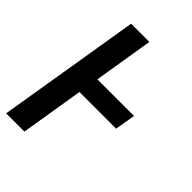

<svg xmlns="http://www.w3.org/2000/svg" viewBox="-215 -832 930 930"><g transform="rotate(45 250.0 -367.5)"><path d="M2 0 123 -735H248L198 -429H449L431 -324H180L127 0Z"/></g></svg>

Font: Iosevka Extrabold Oblique
Style: Regular
Weight: 800
Italic angle: -9°
Monospace: yes
Designer: Belleve Invis
Foundry: Belleve Invis
Version: Version 32.5.0; ttfautohint (v1.8.4)